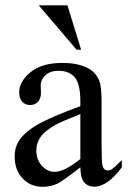

<svg xmlns="http://www.w3.org/2000/svg" viewBox="-20 -699 484 728"><path d="M284.7 -64.5Q215.8 -11.2 198.2 -2.9Q171.9 9.3 142.1 9.3Q95.7 9.3 65.7 -22.5Q35.6 -54.2 35.6 -106Q35.6 -138.7 50.3 -162.6Q70.3 -195.8 119.9 -225.1Q169.4 -254.4 284.7 -296.4V-314Q284.7 -380.9 263.4 -405.8Q242.2 -430.7 201.7 -430.7Q170.9 -430.7 152.8 -414.1Q134.3 -397.5 134.3 -376L135.3 -347.7Q135.3 -325.2 123.8 -313Q112.3 -300.8 93.8 -300.8Q75.7 -300.8 64.2 -313.5Q52.7 -326.2 52.7 -348.1Q52.7 -390.1 95.7 -425.3Q138.7 -460.4 216.3 -460.4Q275.9 -460.4 314 -440.4Q342.8 -425.3 356.4 -393.1Q365.2 -372.1 365.2 -307.1V-155.3Q365.2 -91.3 367.7 -76.9Q370.1 -62.5 375.7 -57.6Q381.3 -52.7 388.7 -52.7Q396.5 -52.7 402.3 -56.2Q412.6 -62.5 441.9 -91.8V-64.5Q387.2 8.8 337.4 8.8Q313.5 8.8 299.3 -7.8Q285.2 -24.4 284.7 -64.5ZM284.7 -96.2V-266.6Q210.9 -237.3 189.5 -225.1Q150.9 -203.6 134.3 -180.2Q117.7 -156.7 117.7 -128.9Q117.7 -93.8 138.7 -70.6Q159.7 -47.4 187 -47.4Q224.1 -47.4 284.7 -96.2ZM127 -678.7H235.8L287.6 -510.3H270.5Z"/></svg>

Font: Jameel Khushkhati
Style: Regular
Weight: 400
Version: Version 3.5